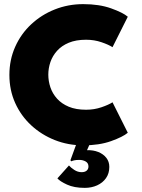

<svg xmlns="http://www.w3.org/2000/svg" viewBox="-20 -692 689 930"><path d="M397 -160.5Q436.5 -160.5 471.5 -172.5Q506.5 -184.5 525 -196.5L599 -49Q575.5 -29 518.2 -8.5Q461 12 383 12Q310 12 245.5 -13.5Q181 -39 131.2 -85Q81.5 -131 53.5 -193.2Q25.5 -255.5 25.5 -329Q25.5 -402.5 53.5 -465.2Q81.5 -528 131 -574.2Q180.5 -620.5 245.2 -646.2Q310 -672 383 -672Q461 -672 518.2 -651.5Q575.5 -631 599 -611L525 -463.5Q506.5 -475.5 471.5 -487.5Q436.5 -499.5 397 -499.5Q348 -499.5 313.2 -485Q278.5 -470.5 256.5 -446Q234.5 -421.5 224.2 -391.5Q214 -361.5 214 -330.5Q214 -299 224.2 -268.8Q234.5 -238.5 256.5 -214Q278.5 -189.5 313.2 -175Q348 -160.5 397 -160.5ZM390.5 218Q339 218 304.8 202.2Q270.5 186.5 258 172L314 109.5Q323 120 339.8 131Q356.5 142 375.5 142Q391 142 399.8 134.5Q408.5 127 408.5 114.5Q408.5 98 395 90.2Q381.5 82.5 364 82.5Q348.5 82.5 338.8 84.8Q329 87 326 89.5L321 84.5L359.5 -21L418 -2L401.5 35.5Q431.5 34.5 456 44.2Q480.5 54 495 72.5Q509.5 91 509.5 116.5Q509.5 148 493.5 170.8Q477.5 193.5 450.5 205.8Q423.5 218 390.5 218Z"/></svg>

Font: League Spartan Thin ExtraBold
Style: Regular
Weight: 800
Version: Version 2.002